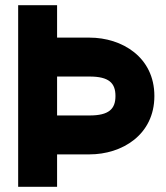

<svg xmlns="http://www.w3.org/2000/svg" viewBox="-20 -720 640 740"><path d="M50 0H200V-125H325C450 -125 575 -200 575 -350C575 -500 450 -575 325 -575H200V-700H50ZM200 -275V-425H325C400 -425 425 -400 425 -350C425 -300 400 -275 325 -275Z"/></svg>

Font: LS-VG5000 Bold
Style: Regular
Weight: 400
Designer: Justin Bihan, 2021
Foundry: Justin Bihan, 2021
Version: Version 1.000;Glyphs 3.1.2 (3151)